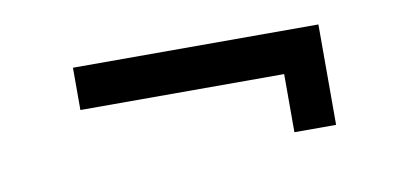

<svg xmlns="http://www.w3.org/2000/svg" viewBox="-33 -462 687 322"><g transform="rotate(-10 310.0 -300.5)"><path d="M448 -215V-314H101V-386H519V-215Z"/></g></svg>

Font: Space Grotesk Light
Style: Regular
Weight: 400
Version: Version 2.000